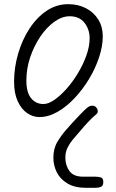

<svg xmlns="http://www.w3.org/2000/svg" viewBox="-20 -552 556 921"><path d="M169 9.5Q137.5 9.5 109.8 -9.8Q82 -29 64.8 -66.8Q47.5 -104.5 47.5 -160Q47.5 -227.5 66.8 -293.8Q86 -360 120.8 -413.8Q155.5 -467.5 203 -499.8Q250.5 -532 307.5 -532Q355.5 -532 393 -512.2Q430.5 -492.5 451.8 -457.8Q473 -423 473 -378Q473 -331 455.5 -277.8Q438 -224.5 407.5 -173.8Q377 -123 338 -81.5Q299 -40 255.5 -15.2Q212 9.5 169 9.5ZM106.5 -166Q106.5 -108.5 129.2 -80.8Q152 -53 188.5 -53Q212 -53 241.2 -73.2Q270.5 -93.5 300.2 -127.2Q330 -161 354.8 -202.5Q379.5 -244 394.8 -287.2Q410 -330.5 410 -369Q410 -410 385.8 -442Q361.5 -474 314 -474Q277.5 -474 240.8 -447.8Q204 -421.5 173.8 -377Q143.5 -332.5 125 -277.8Q106.5 -223 106.5 -166ZM393.5 349Q338.5 349 303.5 328Q268.5 307 252.2 274Q236 241 236 205Q236 160.5 255.2 128.5Q274.5 96.5 296.5 71.5Q307.5 58.5 326.5 37.8Q345.5 17 365.2 -3.5Q385 -24 397.5 -34.5Q409 -43 413.2 -44Q417.5 -45 424 -45Q434 -45 441 -37.5Q448 -30 449 -20.5Q450 -11 442 -4Q414.5 19 383 55Q351.5 91 328 119Q317 132 305.2 154Q293.5 176 293.5 204Q293.5 241.5 313.2 268.5Q333 295.5 378.5 295.5H436.5Q454 295.5 464.8 299.5Q475.5 303.5 475.5 321Q475.5 339.5 464 344.2Q452.5 349 436.5 349Z"/></svg>

Font: Edu QLD Hand
Style: Regular
Weight: 400
Designer: Tina and Corey Anderson, Eben Sorkin
Foundry: Sorkin Type Co.
Version: Version 2.000